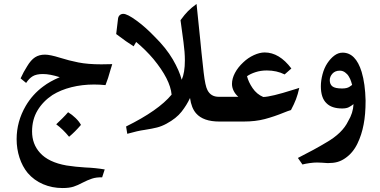

<svg xmlns="http://www.w3.org/2000/svg" viewBox="-20 -614 1920 970"><path d="M539 -264Q526 -216 513 -184Q483 -187 455 -187Q395 -187 341 -173.5Q287 -160 245 -134Q197 -102 169.5 -56Q142 -10 142 50Q142 114 182 158Q225 206 316 222Q361 229 410 232Q462 234 509 242L496 282Q467 281 444.5 288.5Q422 296 397 309Q373 322 351.5 329Q330 336 296 336Q243 336 197.5 316.5Q152 297 120 260Q93 227 78.5 182.5Q64 138 64 89Q64 0 110 -79Q144 -137 198 -177Q232 -203 282 -224Q232 -240 197 -240Q164 -240 145.5 -229Q127 -218 112 -195L84 -218Q99 -251 117 -279Q136 -311 157 -324.5Q178 -338 207 -338Q233 -338 284 -322Q328 -308 376 -298.5Q424 -289 492 -289Q531 -289 547 -290Q545 -283 543 -276.5Q541 -270 539 -264ZM389 17Q359 52 329 77Q298 39 264 14Q279 0 296 -17Q313 -34 324 -47Q344 -35 362 -17.5Q380 0 389 17Z M1135 0H1088Q1007 0 971 -41Q947 -68 940 -119Q924 -84 897.5 -50Q871 -16 821 11Q797 24 773.5 30Q750 36 712 42Q675 47 623 62L617 25Q781 -56 847 -136Q840 -213 755 -316Q717 -361 668 -402L655 -380Q621 -401 567 -442Q571 -480 576 -517Q577 -530 584.5 -537Q592 -544 603 -544Q623 -544 669 -510.5Q715 -477 760 -430Q819 -372 853 -314Q886 -257 898 -211Q914 -247 914 -309Q914 -350 907 -401Q906 -412 900 -453L892 -512Q913 -541 930 -558Q947 -575 973 -594Q988 -455 992 -409L998 -348L1009 -247Q1017 -179 1028 -159Q1045 -125 1085 -125H1135Z M1450 -58Q1436 -54 1414 -45Q1365 -25 1318 -12.5Q1271 0 1211 0H1122Q1095 0 1076.5 -18.5Q1058 -37 1058 -63Q1058 -89 1076 -107Q1094 -125 1122 -125H1184Q1169 -138 1160.5 -155Q1152 -172 1152 -190Q1152 -217 1167 -245.5Q1182 -274 1209 -299Q1233 -322 1262.5 -335.5Q1292 -349 1317 -349Q1391 -349 1452 -268L1418 -238Q1378 -258 1328 -258Q1297 -258 1271 -249.5Q1245 -241 1228 -229Q1235 -200 1256 -169Q1277 -138 1310 -124Q1350 -125 1460 -160Q1470 -163 1478 -165.5Q1486 -168 1492 -170Q1485 -138 1475.5 -113Q1466 -88 1450 -58Z M1827 -106Q1827 -35 1817 15Q1807 68 1786 111Q1763 159 1723 186Q1704 199 1684 204.5Q1664 210 1636 210Q1627 210 1607 208L1582 207Q1565 207 1544 210Q1523 213 1508 217L1485 184Q1570 141 1628 106Q1710 59 1739 -2Q1764 -43 1766 -88Q1755 -79 1742.5 -72.5Q1730 -66 1709 -66Q1656 -66 1630 -92Q1601 -119 1601 -178Q1601 -207 1609.5 -239Q1618 -271 1634 -295Q1650 -319 1669.5 -333.5Q1689 -348 1711 -348Q1777 -348 1807 -251Q1825 -191 1827 -106ZM1697 -257Q1673 -257 1659.5 -242Q1646 -227 1646 -209Q1646 -188 1659.5 -177.5Q1673 -167 1708 -167Q1733 -167 1745.5 -175.5Q1758 -184 1759 -185Q1758 -189 1754 -202Q1750 -215 1742 -228Q1735 -240 1723 -248.5Q1711 -257 1697 -257Z"/></svg>

Font: Mirza SemiBold
Style: Regular
Weight: 600
Designer: Arabic design by Kourosh Beigpour, Latin design by Eduardo Tunni, engineering by Lasse Fister
Version: Version 1.0010g